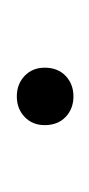

<svg xmlns="http://www.w3.org/2000/svg" viewBox="42 -162 109 234"><g transform="rotate(-90 97.0 -44.5)"><path d="M62 -45Q62 -60 72 -69.5Q82 -79 97 -79Q112 -79 122 -69.5Q132 -60 132 -45Q132 -29 122 -19.5Q112 -10 97 -10Q82 -10 72 -19.5Q62 -29 62 -45Z"/></g></svg>

Font: LINE Seed Sans KR Thin
Style: Regular
Weight: 250
Designer: LINE BX Design & Sandoll Inc & Dalton Maag Ltd
Foundry: Sandoll Inc.
Version: Version 1.000